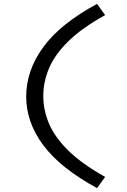

<svg xmlns="http://www.w3.org/2000/svg" viewBox="-20 -825 654 992"><path d="M115.3 -326Q115.3 -460.7 203.7 -581.8Q292.2 -702.9 481.5 -804.9L523.2 -747Q403.2 -680.5 333.3 -611.9Q263.4 -543.2 233.5 -472.7Q203.6 -402.1 203.6 -329Q203.6 -256.2 233.5 -185.8Q263.4 -115.5 333.3 -46.8Q403.2 21.9 523.2 89L481.5 146.9Q293.2 44.9 204.2 -74.1Q115.3 -193 115.3 -326Z"/></svg>

Font: Intel One Mono Light
Style: Regular
Weight: 300
Monospace: yes
Designer: Fred Shallcrass
Foundry: Frere-Jones Type LLC
Version: Version 1.004